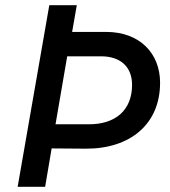

<svg xmlns="http://www.w3.org/2000/svg" viewBox="-20 -720 657 740"><path d="M48 0H154L179 -148L310 -147C481 -146 597 -241 597 -401C597 -516 517 -597 389 -597H258L276 -700H170ZM194 -241 239 -503H369C447 -503 489 -460 489 -393C489 -297 427 -240 320 -241Z"/></svg>

Font: Fixel Display 20240404 Medium
Style: Italic
Weight: 500
Italic angle: -10°
Designer: AlfaBravo + MacPaw
Foundry: Kyrylo Tkachov, Marchela Mozhyna, Serhii Makarenko, Maria Weinstein, Zakhar Kryvoshyya
Version: Version 1.211;Glyphs 3.2 (3225)